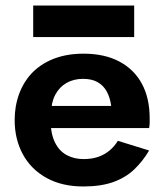

<svg xmlns="http://www.w3.org/2000/svg" viewBox="-20 -664 595 694"><path d="M107 -201H519Q521 -212 521 -221Q521 -230 521 -236Q521 -309 493 -361Q465 -413 411.5 -441.5Q358 -470 282 -470Q213 -470 161 -446Q109 -422 78 -379Q47 -336 37 -279Q35 -267 34 -255Q33 -243 33 -230Q33 -161 62.5 -106.5Q92 -52 148 -21Q204 10 281 10Q345 10 389.5 -6Q434 -22 465 -51.5Q496 -81 519 -120L406 -155Q394 -135 376 -120Q358 -105 335 -97Q312 -89 282 -89Q248 -89 221 -103.5Q194 -118 178.5 -149.5Q163 -181 163 -230L165 -256Q165 -294 180 -322Q195 -350 221 -364.5Q247 -379 280 -379Q312 -379 333 -367Q354 -355 366 -333Q378 -311 382 -281H107ZM100 -530H465V-644H100Z"/></svg>

Font: Jost SemiBold
Style: Regular
Weight: 600
Version: Version 3.710